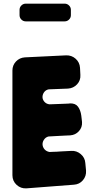

<svg xmlns="http://www.w3.org/2000/svg" viewBox="-20 -1029 538 1051"><path d="M125 2Q94 4 71 -17Q48 -38 48 -70V-643Q48 -672 67.5 -692.5Q87 -713 116 -715L342 -726Q372 -727 394 -707.5Q416 -688 418 -658L420 -619Q422 -589 402 -567.5Q382 -546 352 -544L248 -540H247Q230 -537 220.5 -523Q211 -509 213 -492Q216 -478 226.5 -468.5Q237 -459 252 -458Q282 -459 307 -460Q328 -461 345 -461.5Q362 -462 363 -463Q393 -464 407 -445Q421 -426 425 -396Q426 -387 427 -379L429 -361Q431 -332 412 -311Q393 -290 364 -288Q359 -288 340.5 -287Q322 -286 301 -285Q276 -283 247 -282H246Q229 -278 219.5 -262.5Q210 -247 214 -230Q218 -216 228 -207.5Q238 -199 252 -197Q261 -197 271 -198Q279 -198 289.5 -198.5Q300 -199 311 -200Q337 -201 370 -203Q399 -205 422 -185.5Q445 -166 447 -137L451 -95Q453 -65 434 -42.5Q415 -20 385 -18ZM87 -975Q87 -989 97 -999Q107 -1009 121 -1009H334Q348 -1009 358 -999Q368 -989 368 -975V-946Q368 -932 358 -922Q348 -912 334 -912H121Q107 -912 97 -922Q87 -932 87 -946V-975Z"/></svg>

Font: d puntillas B to tiptoe
Style: Regular
Weight: 400
Designer: deFharo
Foundry: deFharo.com
Version: Version 1.001 2012